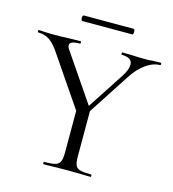

<svg xmlns="http://www.w3.org/2000/svg" viewBox="-115 -842 842 934"><g transform="rotate(15 306.0 -375.0)"><path d="M473 -577Q473 -613 419 -613Q417 -613 417 -619Q417 -625 419 -625L466 -624Q504 -622 536 -622Q553 -622 577 -624L614 -625Q616 -625 616 -619Q616 -613 614 -613Q578 -613 541 -586.5Q504 -560 475 -514L318 -273L301 -288L451 -518Q473 -553 473 -577ZM-1 -613Q-4 -613 -4 -619Q-4 -625 -1 -625Q11 -625 35 -623L70 -622Q104 -622 156 -624L210 -625Q212 -625 212 -619Q212 -613 210 -613Q158 -613 158 -592Q158 -581 168 -568L339 -317L290 -272L110 -536Q82 -579 57 -596Q32 -613 -1 -613ZM341 -319V-81Q341 -50 347 -36Q353 -22 370.5 -17Q388 -12 426 -12Q429 -12 429 -6Q429 0 426 0Q395 0 378 -1L308 -2L239 -1Q221 0 190 0Q187 0 187 -6Q187 -12 190 -12Q228 -12 245.5 -17Q263 -22 269.5 -36.5Q276 -51 276 -81V-310ZM185 -736Q185 -741 187 -745.5Q189 -750 192 -750H443Q449 -750 449 -736Q449 -722 443 -722H192Q189 -722 187 -726.5Q185 -731 185 -736Z"/></g></svg>

Font: Cormorant Unicase
Style: Regular
Weight: 400
Designer: Christian Thalmann (Catharsis Fonts)
Foundry: Catharsis Fonts
Version: Version 4.000